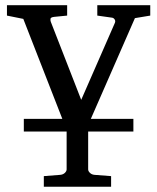

<svg xmlns="http://www.w3.org/2000/svg" viewBox="-20 -502 606 740"><path d="M559.1 -441.9 500 -432.1 330.1 -43.9H494.1V4.9H319.8V150.9Q319.8 157.7 326.7 164.3Q333.5 170.9 344.2 171.9L408.2 176.8V217.8H148.9V176.8L211.9 171.9Q223.1 170.9 230 164.3Q236.8 157.7 236.8 150.9V4.9H71.8V-43.9H220.2L69.8 -429.2L6.8 -441.9V-481.9H238.8V-441.9L189 -437Q175.3 -435.5 174.6 -429.4Q173.8 -423.3 175.8 -418L293 -117.2L422.9 -414.1Q425.8 -421.4 421.6 -427.5Q417.5 -433.6 410.2 -434.1L355 -441.9V-481.9H559.1Z"/></svg>

Font: Charis
Style: Regular
Weight: 400
Designer: Walt Agee, Miriam Martin, Annie Olsen, Victor Gaultney, Lorna Priest, Alan Ward, Bob Hallissy, Martin Hosken, Sharon Cor
Foundry: SIL Global
Version: Version 7.000